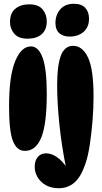

<svg xmlns="http://www.w3.org/2000/svg" viewBox="-20 -790 543 1018"><path d="M135 -767Q184 -767 206 -740Q228 -713 228 -677Q228 -633 201.5 -609Q175 -585 125 -585Q78 -585 55.5 -611.5Q33 -638 33 -673Q33 -720 61 -743.5Q89 -767 135 -767ZM144 -544Q184 -544 206 -484Q228 -424 228 -293Q228 -132 199 -61Q170 10 112 10Q69 10 48.5 -42.5Q28 -95 28 -226Q28 -387 60.5 -465.5Q93 -544 144 -544ZM291 208Q252 208 223.5 192Q195 176 179.5 150Q164 124 164 95Q164 61 180.5 42Q197 23 224 23Q253 23 282 43Q311 63 339 105L331 104Q306 -20 294.5 -134Q283 -248 283 -339Q283 -442 302.5 -494.5Q322 -547 368 -547Q417 -547 446.5 -485.5Q476 -424 476 -278Q476 -215 470.5 -148.5Q465 -82 456 -22Q447 38 432 81Q409 148 374.5 178Q340 208 291 208ZM349 -596Q315 -596 294.5 -614Q274 -632 274 -668Q274 -711 299.5 -740.5Q325 -770 372 -770Q412 -770 432 -748.5Q452 -727 452 -691Q452 -646 423 -621Q394 -596 349 -596Z"/></svg>

Font: DynaPuff Condensed SemiBold
Style: Regular
Weight: 600
Width: 3
Designer: Toshi Omagari, Jennifer Daniel
Foundry: Google Fonts
Version: Version 2.000